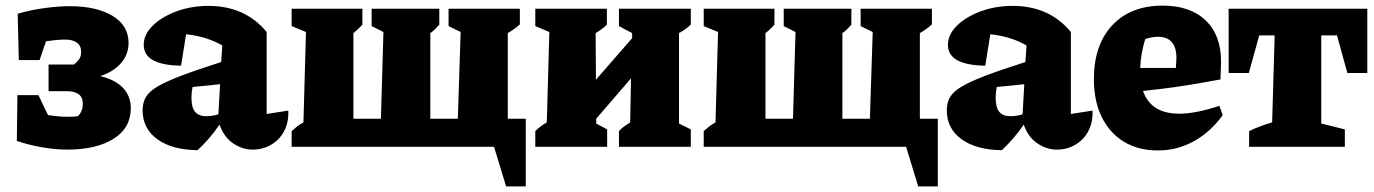

<svg xmlns="http://www.w3.org/2000/svg" viewBox="-20 -523 4894 684"><path d="M219 10Q179 10 131.5 2Q84 -6 40 -21L42 -184H117L151 -113Q191 -107 220 -107Q234 -107 242.5 -107.5Q251 -108 259 -110Q275 -128 275 -153Q275 -177 260 -187.5Q245 -198 220 -198H153V-293H243Q253 -300 261 -310.5Q269 -321 269 -339Q269 -360 254 -371Q239 -382 213 -382Q197 -382 180.5 -380.5Q164 -379 144 -376L121 -309H47L43 -474Q91 -488 140.5 -494.5Q190 -501 227 -501Q324 -501 381 -466.5Q438 -432 438 -370Q438 -329 411 -298Q384 -267 337 -252Q391 -239 418.5 -209.5Q446 -180 446 -138Q446 -67 384.5 -28.5Q323 10 219 10Z M684 12Q593 11 540.5 -27Q488 -65 488 -130Q488 -156 499 -176Q510 -196 540 -214Q570 -232 625 -253Q680 -274 768 -302L772 -361Q717 -393 643 -401L625 -289Q492 -291 492 -363Q492 -400 524 -431.5Q556 -463 608.5 -482.5Q661 -502 723 -502Q853 -502 930 -409V-117L1007 -129Q1009 -89 993 -57.5Q977 -26 947 -8Q917 10 880 10Q844 10 811 -12Q778 -34 762 -79Q729 -30 684 12ZM662 -176Q662 -140 675 -124.5Q688 -109 715 -109Q737 -109 758 -116L764 -223L666 -213Q662 -194 662 -176Z M1789 -100H1853V141H1783L1740 0H1019V-56Q1029 -65 1038.5 -72.5Q1048 -80 1061 -87L1070 -409L1019 -430V-492H1271V-435Q1263 -427 1255.5 -419.5Q1248 -412 1239 -405V-100H1337L1346 -409L1304 -430V-492H1545V-435Q1538 -427 1530.5 -419.5Q1523 -412 1513 -405V-100H1611L1621 -409L1578 -430V-492H1832V-436Q1813 -419 1789 -405Z M1887 0V-56Q1896 -65 1906 -72.5Q1916 -80 1928 -87L1937 -409L1887 -430V-492H2142V-435Q2124 -418 2102 -405L2103 -239L2232 -387V-405L2185 -430V-492H2441V-436Q2426 -420 2399 -405V-83L2441 -62V0H2185V-56Q2193 -65 2203.5 -72.5Q2214 -80 2225 -87L2228 -244L2104 -100V-83L2143 -62V0Z M3257 -100H3321V141H3251L3208 0H2487V-56Q2497 -65 2506.5 -72.5Q2516 -80 2529 -87L2538 -409L2487 -430V-492H2739V-435Q2731 -427 2723.5 -419.5Q2716 -412 2707 -405V-100H2805L2814 -409L2772 -430V-492H3013V-435Q3006 -427 2998.5 -419.5Q2991 -412 2981 -405V-100H3079L3089 -409L3046 -430V-492H3300V-436Q3281 -419 3257 -405Z M3549 12Q3458 11 3405.5 -27Q3353 -65 3353 -130Q3353 -156 3364 -176Q3375 -196 3405 -214Q3435 -232 3490 -253Q3545 -274 3633 -302L3637 -361Q3582 -393 3508 -401L3490 -289Q3357 -291 3357 -363Q3357 -400 3389 -431.5Q3421 -463 3473.5 -482.5Q3526 -502 3588 -502Q3718 -502 3795 -409V-117L3872 -129Q3874 -89 3858 -57.5Q3842 -26 3812 -8Q3782 10 3745 10Q3709 10 3676 -12Q3643 -34 3627 -79Q3594 -30 3549 12ZM3527 -176Q3527 -140 3540 -124.5Q3553 -109 3580 -109Q3602 -109 3623 -116L3629 -223L3531 -213Q3527 -194 3527 -176Z M4105 13Q4035 13 3984 -18Q3933 -49 3905 -106Q3877 -163 3877 -241Q3877 -363 3942.5 -433Q4008 -503 4122 -503Q4220 -503 4275 -450.5Q4330 -398 4330 -304L4328 -240Q4243 -224 4177.5 -214.5Q4112 -205 4052 -199Q4080 -118 4181 -118Q4240 -118 4324 -146L4336 -113Q4292 -52 4232.5 -19.5Q4173 13 4105 13ZM4060 -384Q4044 -332 4042 -281H4169L4171 -316Q4171 -392 4105 -392Q4095 -392 4083.5 -390Q4072 -388 4060 -384Z M4851 -492V-263H4780L4743 -397H4687V-83L4771 -62V0H4430V-56Q4467 -74 4512 -87L4521 -397H4466L4429 -263H4357V-492Z"/></svg>

Font: Piazzolla ExtraBold
Style: Regular
Weight: 800
Designer: Juan Pablo del Peral
Foundry: Huerta Tipografica
Version: Version 1.330